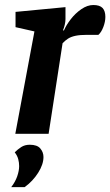

<svg xmlns="http://www.w3.org/2000/svg" viewBox="-20 -533 440 765"><path d="M41 0 117.2 -407.8 41.9 -424.8V-485.6L240.9 -504.6V-457Q240.9 -446.4 237.9 -434Q234.9 -421.6 230.9 -412H234.9Q243.9 -433 262 -456.5Q280.1 -480 304.1 -496.5Q328.2 -513 351.7 -513Q377.5 -513 388.7 -501.1Q399.8 -489.1 399.8 -465.7Q399.8 -446.6 391.8 -425.6Q383.8 -404.5 372.1 -394.2H327Q298.5 -394.2 280.3 -390.3Q262.1 -386.3 250.7 -378.8Q239.3 -371.3 229.3 -360.7L173.7 0ZM24.8 212.5Q40.8 191.8 48.6 169.5Q56.3 147.2 56.3 128.8Q56.3 115 52.6 101Q48.9 87.1 38.7 73.9Q50.7 61.9 64.8 52.8Q78.9 43.7 98.7 43.7Q128.3 43.7 140.7 58.7Q153.2 73.6 153.2 92.6Q153.2 122.1 131.9 155.6Q110.7 189 78.3 212.5Z"/></svg>

Font: Faustina Light
Style: Italic
Weight: 300
Italic angle: -8°
Designer: Alfonso Garcia
Foundry: http://www.omnibus-type.com
Version: Version 1.200